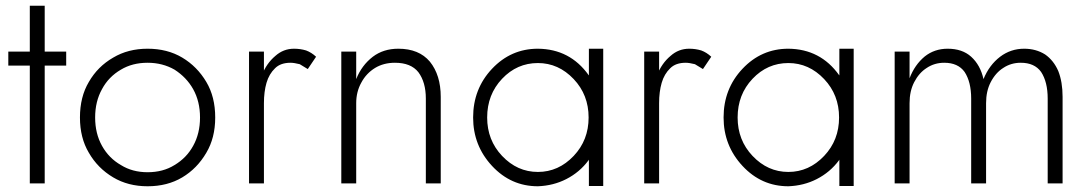

<svg xmlns="http://www.w3.org/2000/svg" viewBox="-20 -640 3807 670"><path d="M9 -460V-411H211V-460ZM84 -620V0H136V-620Z M259 -230Q259 -159 290 -107Q321 -53 375 -21Q427 10 495 10Q564 10 616 -21Q668 -52 700 -107Q731 -159 731 -230Q731 -302 700 -354Q668 -408 616 -439Q564 -470 495 -470Q427 -470 375 -439Q321 -408 290 -354Q259 -302 259 -230ZM336 -131Q312 -174 312 -230Q312 -286 336 -329Q359 -372 402 -397Q442 -421 495 -421Q547 -421 589 -397Q631 -370 654 -329Q678 -286 678 -230Q678 -174 654 -131Q631 -89 589 -64Q549 -39 495 -39Q442 -39 402 -64Q360 -88 336 -131Z M901 -460H849V0H901ZM1054 -399 1083 -442Q1067 -457 1048 -464Q1028 -470 1006 -470Q969 -470 941 -445Q910 -419 894 -378Q877 -329 877 -280H901Q901 -320 910 -351Q919 -382 940 -402Q959 -421 994 -421Q1006 -421 1026 -416Q1028 -415 1054 -399Z M1466 -296V0H1518V-302Q1518 -378 1480 -425Q1442 -470 1370 -470Q1318 -470 1281 -442Q1242 -412 1223 -364V-460H1171V0H1223V-280Q1223 -320 1241 -352Q1258 -384 1289 -403Q1319 -421 1358 -421Q1414 -421 1440 -388Q1466 -353 1466 -296Z M2034 -81 2035 -83V9H2085V-470H2035V-377L2034 -378Q1969 -469 1857 -470Q1763 -470 1697 -400Q1631 -330 1631 -230Q1631 -132 1697 -61Q1763 10 1857 10Q1911 8 1956 -15Q2003 -39 2034 -81ZM1982 -96Q1929 -40 1857 -40Q1785 -40 1732 -96Q1680 -151 1680 -230Q1680 -310 1732 -365Q1784 -420 1857 -420Q1929 -420 1982 -364Q2034 -309 2034 -230Q2034 -151 1982 -96Z M2280 -460H2228V0H2280ZM2433 -399 2462 -442Q2446 -457 2427 -464Q2407 -470 2385 -470Q2348 -470 2320 -445Q2289 -419 2273 -378Q2256 -329 2256 -280H2280Q2280 -320 2289 -351Q2298 -382 2319 -402Q2338 -421 2373 -421Q2385 -421 2405 -416Q2407 -415 2433 -399Z M2908 -81 2909 -83V9H2959V-470H2909V-377L2908 -378Q2843 -469 2731 -470Q2637 -470 2571 -400Q2505 -330 2505 -230Q2505 -132 2571 -61Q2637 10 2731 10Q2785 8 2830 -15Q2877 -39 2908 -81ZM2856 -96Q2803 -40 2731 -40Q2659 -40 2606 -96Q2554 -151 2554 -230Q2554 -310 2606 -365Q2658 -420 2731 -420Q2803 -420 2856 -364Q2908 -309 2908 -230Q2908 -151 2856 -96Z M3636 -296V0H3688V-302Q3688 -354 3673 -392Q3657 -429 3627 -450Q3595 -470 3554 -470Q3507 -470 3470 -442Q3432 -413 3412 -364Q3401 -413 3369 -442Q3338 -470 3287 -470Q3241 -470 3207 -443Q3172 -414 3154 -367V-460H3102V0H3154V-280Q3154 -322 3170 -353Q3187 -386 3214 -403Q3241 -421 3275 -421Q3323 -421 3346 -389Q3369 -354 3369 -296V0H3421V-280Q3421 -322 3437 -353Q3454 -386 3481 -403Q3508 -421 3542 -421Q3590 -421 3613 -389Q3636 -354 3636 -296Z"/></svg>

Font: NM-font
Style: Light
Weight: 500
Designer: ""
Foundry: ""
Version: ""